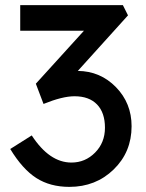

<svg xmlns="http://www.w3.org/2000/svg" viewBox="-20 -720 569 750"><path d="M251 10Q176 10 122 -24.5Q68 -59 20 -138L104 -191Q173 -85 259 -85Q313 -85 351.5 -124Q390 -163 390 -221Q390 -280 359 -312Q328 -344 271 -344Q224 -344 150 -314L120 -393L308 -600H59V-700H460L480 -660L284 -443Q372 -442 433 -379.5Q494 -317 494 -227Q494 -126 424 -58Q354 10 251 10Z"/></svg>

Font: Easer Grotesk
Style: Regular
Weight: 400
Designer: Boardeaser, Bonnie Shaver-Troup, Thomas Jockin
Foundry: Lexend
Version: Version 1.008;Glyphs 3.1.2 (3151)